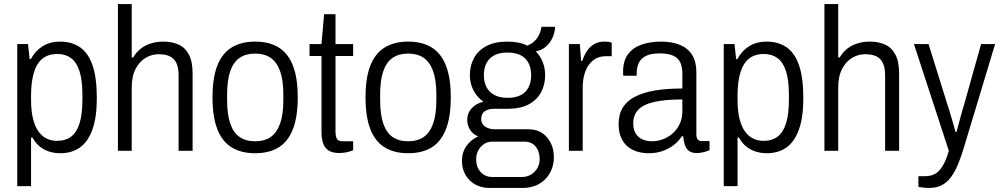

<svg xmlns="http://www.w3.org/2000/svg" viewBox="-20 -743 4936 946"><path d="M65 174V-526H118L126 -452H132Q154 -493 190.5 -515.5Q227 -538 276 -538Q334 -538 374.5 -510Q415 -482 436 -421Q457 -360 457 -259Q457 -165 435.5 -105Q414 -45 374 -16.5Q334 12 277 12Q249 12 223 4Q197 -4 176 -21Q155 -38 140 -65H133V174ZM260 -49Q303 -49 330.5 -70Q358 -91 372 -135.5Q386 -180 386 -251V-275Q386 -349 371.5 -393Q357 -437 329.5 -457Q302 -477 263 -477Q217 -477 188.5 -453.5Q160 -430 146.5 -384Q133 -338 133 -273V-253Q133 -194 143.5 -154.5Q154 -115 172 -92Q190 -69 212.5 -59Q235 -49 260 -49Z M561 0V-723H629V-460H636Q654 -489 676.5 -505.5Q699 -522 726.5 -530Q754 -538 785 -538Q828 -538 860.5 -523Q893 -508 911 -473.5Q929 -439 929 -380V0H860V-371Q860 -401 853.5 -421Q847 -441 834.5 -453Q822 -465 803.5 -470.5Q785 -476 762 -476Q728 -476 697.5 -458Q667 -440 648 -403.5Q629 -367 629 -311V0Z M1237 12Q1169 12 1122 -16.5Q1075 -45 1051 -106Q1027 -167 1027 -263Q1027 -360 1051 -420.5Q1075 -481 1122 -509.5Q1169 -538 1237 -538Q1306 -538 1352.5 -509.5Q1399 -481 1423 -420.5Q1447 -360 1447 -263Q1447 -167 1423 -106Q1399 -45 1352.5 -16.5Q1306 12 1237 12ZM1237 -47Q1283 -47 1313.5 -68Q1344 -89 1360 -134Q1376 -179 1376 -250V-276Q1376 -348 1360 -392.5Q1344 -437 1313.5 -458Q1283 -479 1237 -479Q1191 -479 1160.5 -458Q1130 -437 1114.5 -392.5Q1099 -348 1099 -276V-250Q1099 -179 1114.5 -134Q1130 -89 1160.5 -68Q1191 -47 1237 -47Z M1652 11Q1617 11 1597.5 -2.5Q1578 -16 1571 -40Q1564 -64 1564 -94V-467H1505V-526H1564L1577 -673H1633V-526H1720V-467H1633V-98Q1633 -71 1640 -59Q1647 -47 1669 -47H1720V-3Q1711 1 1699 4.5Q1687 8 1674.5 9.5Q1662 11 1652 11Z M1991 12Q1923 12 1876 -16.5Q1829 -45 1805 -106Q1781 -167 1781 -263Q1781 -360 1805 -420.5Q1829 -481 1876 -509.5Q1923 -538 1991 -538Q2060 -538 2106.5 -509.5Q2153 -481 2177 -420.5Q2201 -360 2201 -263Q2201 -167 2177 -106Q2153 -45 2106.5 -16.5Q2060 12 1991 12ZM1991 -47Q2037 -47 2067.5 -68Q2098 -89 2114 -134Q2130 -179 2130 -250V-276Q2130 -348 2114 -392.5Q2098 -437 2067.5 -458Q2037 -479 1991 -479Q1945 -479 1914.5 -458Q1884 -437 1868.5 -392.5Q1853 -348 1853 -276V-250Q1853 -179 1868.5 -134Q1884 -89 1914.5 -68Q1945 -47 1991 -47Z M2391 183Q2353 183 2322.5 166.5Q2292 150 2274 119.5Q2256 89 2256 51Q2256 8 2278 -23.5Q2300 -55 2336 -71Q2309 -82 2295.5 -104.5Q2282 -127 2282 -152Q2282 -186 2304.5 -210Q2327 -234 2362 -242Q2330 -264 2312.5 -298.5Q2295 -333 2295 -372Q2295 -419 2315 -456.5Q2335 -494 2376.5 -516Q2418 -538 2480 -538Q2509 -538 2534 -533Q2559 -528 2578 -518Q2608 -530 2625.5 -554Q2643 -578 2648 -611H2715Q2714 -582 2702 -556.5Q2690 -531 2669.5 -513Q2649 -495 2620 -490Q2643 -466 2654.5 -436Q2666 -406 2666 -373Q2666 -326 2646 -288.5Q2626 -251 2585.5 -229Q2545 -207 2482 -207H2413Q2386 -207 2368.5 -195Q2351 -183 2351 -156Q2351 -132 2370.5 -119Q2390 -106 2419 -106H2584Q2641 -106 2675 -66.5Q2709 -27 2709 32Q2709 74 2690 108.5Q2671 143 2636.5 163Q2602 183 2555 183ZM2406 129H2552Q2577 129 2596.5 117Q2616 105 2627.5 85.5Q2639 66 2639 42Q2639 3 2619 -21Q2599 -45 2566 -45H2406Q2372 -45 2349 -19.5Q2326 6 2326 42Q2326 81 2348.5 105Q2371 129 2406 129ZM2480 -261Q2539 -261 2568 -290.5Q2597 -320 2597 -372Q2597 -425 2568 -454.5Q2539 -484 2480 -484Q2423 -484 2393.5 -454.5Q2364 -425 2364 -372Q2364 -339 2377 -314Q2390 -289 2416 -275Q2442 -261 2480 -261Z M2783 0V-526H2837L2843 -443H2849Q2858 -470 2871.5 -491Q2885 -512 2906.5 -525Q2928 -538 2958 -538Q2969 -538 2979 -536.5Q2989 -535 2994 -532V-466H2965Q2937 -466 2916 -454.5Q2895 -443 2880.5 -422.5Q2866 -402 2858.5 -373.5Q2851 -345 2851 -310V0Z M3177 12Q3147 12 3120 4Q3093 -4 3072.5 -21Q3052 -38 3040 -65.5Q3028 -93 3028 -131Q3028 -180 3049 -213.5Q3070 -247 3110.5 -267.5Q3151 -288 3209.5 -297.5Q3268 -307 3342 -307V-381Q3342 -413 3332 -435Q3322 -457 3297.5 -468.5Q3273 -480 3230 -480Q3185 -480 3160.5 -466.5Q3136 -453 3126.5 -431Q3117 -409 3117 -383V-370H3051Q3050 -374 3050 -379Q3050 -384 3050 -391Q3050 -443 3074 -475.5Q3098 -508 3140.5 -523Q3183 -538 3237 -538Q3292 -538 3331 -521.5Q3370 -505 3390.5 -472Q3411 -439 3411 -388V-82Q3411 -63 3418 -55.5Q3425 -48 3437 -48H3476V-3Q3462 3 3446 7Q3430 11 3413 11Q3388 11 3374 0Q3360 -11 3354 -30Q3348 -49 3346 -72H3340Q3323 -46 3298.5 -27.5Q3274 -9 3243.5 1.5Q3213 12 3177 12ZM3193 -47Q3220 -47 3246.5 -57Q3273 -67 3294.5 -86Q3316 -105 3329 -132.5Q3342 -160 3342 -194V-253Q3258 -253 3204.5 -241Q3151 -229 3125.5 -203Q3100 -177 3100 -136Q3100 -105 3112 -85.5Q3124 -66 3144.5 -56.5Q3165 -47 3193 -47Z M3546 174V-526H3599L3607 -452H3613Q3635 -493 3671.5 -515.5Q3708 -538 3757 -538Q3815 -538 3855.5 -510Q3896 -482 3917 -421Q3938 -360 3938 -259Q3938 -165 3916.5 -105Q3895 -45 3855 -16.5Q3815 12 3758 12Q3730 12 3704 4Q3678 -4 3657 -21Q3636 -38 3621 -65H3614V174ZM3741 -49Q3784 -49 3811.5 -70Q3839 -91 3853 -135.5Q3867 -180 3867 -251V-275Q3867 -349 3852.5 -393Q3838 -437 3810.5 -457Q3783 -477 3744 -477Q3698 -477 3669.5 -453.5Q3641 -430 3627.5 -384Q3614 -338 3614 -273V-253Q3614 -194 3624.5 -154.5Q3635 -115 3653 -92Q3671 -69 3693.5 -59Q3716 -49 3741 -49Z M4042 0V-723H4110V-460H4117Q4135 -489 4157.5 -505.5Q4180 -522 4207.5 -530Q4235 -538 4266 -538Q4309 -538 4341.5 -523Q4374 -508 4392 -473.5Q4410 -439 4410 -380V0H4341V-371Q4341 -401 4334.5 -421Q4328 -441 4315.5 -453Q4303 -465 4284.5 -470.5Q4266 -476 4243 -476Q4209 -476 4178.5 -458Q4148 -440 4129 -403.5Q4110 -367 4110 -311V0Z M4558 183Q4542 183 4528 181Q4514 179 4505 178V125H4540Q4565 125 4585.5 114.5Q4606 104 4623.5 76.5Q4641 49 4655 0L4483 -526H4555L4647 -231Q4653 -215 4660 -190Q4667 -165 4675 -139Q4683 -113 4688 -93H4693Q4697 -108 4702 -126.5Q4707 -145 4712 -164.5Q4717 -184 4722.5 -202Q4728 -220 4732 -234L4814 -526H4883L4728 -12Q4715 31 4700 67Q4685 103 4666 129Q4647 155 4621 169Q4595 183 4558 183Z"/></svg>

Font: Archivo SemiCondensed Light
Style: Regular
Weight: 300
Width: 4
Designer: Hector Gatti
Foundry: Omnibus-Type
Version: Version 2.001